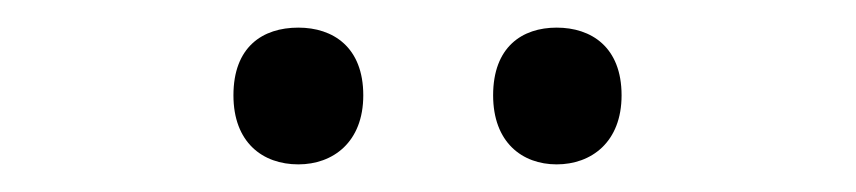

<svg xmlns="http://www.w3.org/2000/svg" viewBox="-20 -750 620 139"><path d="M149 -681C149 -647 170 -631 196 -631C221 -631 243 -647 243 -681C243 -716 221 -730 196 -730C170 -730 149 -716 149 -681ZM337 -681C337 -647 358 -631 383 -631C408 -631 430 -647 430 -681C430 -716 408 -730 383 -730C358 -730 337 -716 337 -681Z"/></svg>

Font: Noto Sans Bengali
Style: Regular
Weight: 400
Designer: Jelle Bosma - Monotype Design Team
Foundry: Monotype Imaging Inc.
Version: Version 2.003